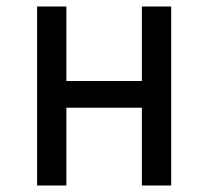

<svg xmlns="http://www.w3.org/2000/svg" viewBox="-20 -570 640 590"><path d="M94 0V-550H184V-321H416V-550H506V0H416V-239H184V0Z"/></svg>

Font: JetBrains Mono Zero
Style: Regular-Zero
Weight: 400
Designer: Philipp Nurullin, Konstantin Bulenkov
Foundry: JetBrains
Version: Version 2.211